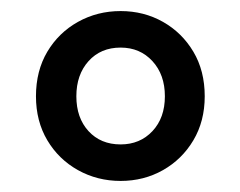

<svg xmlns="http://www.w3.org/2000/svg" viewBox="-20 -794 434 347"><path d="M198 -467Q156 -467 121 -486.5Q86 -506 65.5 -540.5Q45 -575 45 -620Q45 -666 65.5 -700.5Q86 -735 121 -754.5Q156 -774 198 -774Q240 -774 274.5 -754.5Q309 -735 329.5 -700.5Q350 -666 350 -620Q350 -575 329.5 -540.5Q309 -506 274.5 -486.5Q240 -467 198 -467ZM198 -533Q233 -533 255.5 -557Q278 -581 278 -620Q278 -659 255.5 -683.5Q233 -708 198 -708Q162 -708 140 -683.5Q118 -659 118 -620Q118 -581 140 -557Q162 -533 198 -533Z"/></svg>

Font: Noto Sans HK Thin SemiBold
Style: Regular
Weight: 600
Version: Version 2.004-H2;hotconv 1.0.118;makeotfexe 2.5.65603